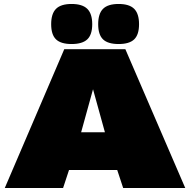

<svg xmlns="http://www.w3.org/2000/svg" viewBox="-20 -948 958 968"><path d="M4 0 304 -700H612L914 0H601L571 -91H328L298 0ZM389 -281H509L449 -498ZM578 -726Q524 -726 499.5 -749.5Q475 -773 475 -826Q475 -879 499.5 -903.5Q524 -928 578 -928Q632 -928 656.5 -903.5Q681 -879 681 -826Q681 -773 656.5 -749.5Q632 -726 578 -726ZM341 -726Q287 -726 262.5 -749.5Q238 -773 238 -826Q238 -879 262.5 -903.5Q287 -928 341 -928Q395 -928 420 -903.5Q445 -879 445 -826Q445 -773 420 -749.5Q395 -726 341 -726Z"/></svg>

Font: Georama Extended Black
Style: Regular
Weight: 900
Width: 7
Designer: Jean-Baptiste Levee
Foundry: Production Type
Version: Version 1.000